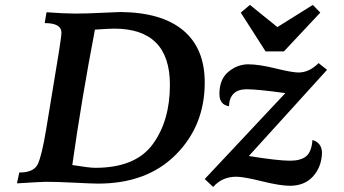

<svg xmlns="http://www.w3.org/2000/svg" viewBox="-20 -743 1394 778"><path d="M377.4 1Q353.5 1 282.7 -2.7Q211.9 -6.3 165.5 -6.3Q149.4 -6.3 48.8 0L58.1 -43.9Q117.7 -43.9 133.5 -78.6Q149.4 -113.3 166.5 -215.3L218.3 -530.3Q229 -597.7 229 -610.8Q229 -649.4 161.1 -649.4L168.5 -693.4Q240.2 -688 285.6 -688Q332.5 -688 393.3 -691.2Q454.1 -694.3 467.3 -694.3Q635.3 -692.9 722.4 -619.9Q809.6 -546.9 809.6 -408.7Q809.6 -233.9 692.6 -116.5Q575.7 1 377.4 1ZM365.7 -63Q528.8 -63 598.6 -158.2Q668.5 -253.4 668.5 -399.4Q668.5 -627 442.4 -627Q424.3 -627 364.7 -623Q310.5 -340.3 272.9 -74.2Q342.8 -63 365.7 -63ZM843.8 14.6 809.6 -17.6 1136.2 -365.7Q1023.4 -381.3 980 -381.3Q910.6 -381.3 907.7 -312.5Q869.1 -318.8 869.1 -362.3Q869.1 -421.9 905.5 -452.1Q941.9 -482.4 986.3 -482.4Q1028.8 -482.4 1096.4 -465.8Q1164.1 -449.2 1189.5 -449.2Q1232.9 -449.2 1271 -487.3L1305.2 -460L988.3 -110.8Q1106 -91.8 1155.8 -91.8Q1198.7 -91.8 1220.7 -109.9Q1242.7 -127.9 1246.1 -175.8Q1284.7 -164.1 1284.7 -122.6Q1282.7 -65.9 1248.3 -28.1Q1213.9 9.8 1154.8 9.8Q1115.2 9.8 1041.3 -8.5Q967.3 -26.9 937.5 -26.9Q879.9 -26.9 843.8 14.6ZM1130.4 -534.7H1056.2L955.6 -691.9L992.7 -723.1L1104 -633.3L1247.6 -723.1L1277.8 -691.9Z"/></svg>

Font: Kelvinch
Style: Bold Italic
Weight: 700
Italic angle: -10°
Designer: Paul James Miller
Foundry: High-Logic / Made with FontCreator
Version: Version 3.30 September 23, 2016